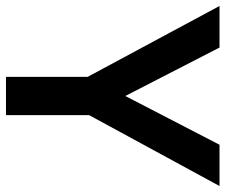

<svg xmlns="http://www.w3.org/2000/svg" viewBox="-76 -678 754 642"><g transform="rotate(90 301.0 -357.0)"><path d="M301 -399 464 -714H602L365 -278V0H237V-273L0 -714H139Z"/></g></svg>

Font: Noto Sans SemiBold
Style: Regular
Weight: 600
Designer: Monotype Design Team
Foundry: Monotype Imaging Inc.
Version: Version 2.007